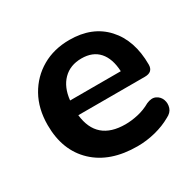

<svg xmlns="http://www.w3.org/2000/svg" viewBox="-117 -632 792 774"><g transform="rotate(-30 279.0 -244.5)"><path d="M316 10Q189 10 116.5 -58.5Q44 -127 44 -245Q44 -321 76 -378Q108 -435 163.5 -467Q219 -499 291 -499Q397 -499 458 -432.5Q519 -366 519 -253Q519 -218 481 -218H171Q185 -91 318 -91Q346 -91 377 -98Q408 -105 436 -121Q461 -132 478.5 -123.5Q496 -115 502.5 -97Q509 -79 503 -60Q497 -41 474 -30Q441 -11 399.5 -0.5Q358 10 316 10ZM172 -286H408Q405 -346 376.5 -378Q348 -410 296 -410Q243 -410 210.5 -377Q178 -344 172 -286Z"/></g></svg>

Font: Chiron GoRound TC SB
Style: Regular
Weight: 500
Designer: Ryoko NISHIZUKA 西塚涼子 (kana, bopomofo & ideographs); Paul D. Hunt (Latin, Greek & Cyrillic); Sandoll Communications 산돌커뮤니
Foundry: Adobe
Version: Version 1.000;hotconv 1.1.1;makeotfexe 2.6.0